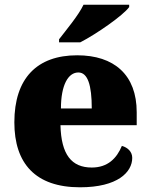

<svg xmlns="http://www.w3.org/2000/svg" viewBox="-20 -786 638 816"><path d="M231 -619V-606H321C391 -642 504 -721 529 -756V-766H335C314 -721 260 -657 231 -619ZM320 10C481 10 542 -55 542 -115C542 -141 523 -159 498 -166C476 -113 438 -74 370 -74C284 -74 240 -129 237 -254H561V-309C561 -468 465 -551 308 -551C138 -551 41 -454 41 -266C41 -91 131 10 320 10ZM370 -325H239C239 -425 270 -478 313 -478C353 -478 370 -424 370 -325Z"/></svg>

Font: Noto Serif Malayalam Black
Style: Regular
Weight: 900
Designer: Indian type Foundry, Jelle Bosma, Monotype Design Team
Foundry: Monotype Imaging Inc.
Version: Version 2.104